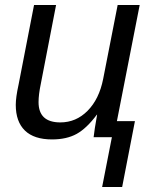

<svg xmlns="http://www.w3.org/2000/svg" viewBox="-20 -548 612 767"><path d="M116 -528H204L143 -213Q134 -170 134 -140Q134 -59 221 -59Q284 -59 330 -105.5Q376 -152 392 -232L450 -528H538L447 -64H519L468 199H388L427 0H354Q354 -2 359 -37L368 -90H367Q326 -35 286 -13Q246 9 188 9Q116 9 79.5 -26.5Q43 -62 43 -129Q43 -159 54 -209Z"/></svg>

Font: Libra Sans
Style: Italic
Weight: 400
Italic angle: -12°
Foundry: Context Ltd
Version: Version 1.002